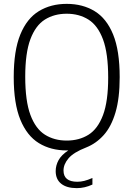

<svg xmlns="http://www.w3.org/2000/svg" viewBox="-20 -769 690 993"><path d="M377.5 204Q325 204 296.5 181.2Q268 158.5 268 116Q268 86.5 282.8 59.5Q297.5 32.5 333 9H325.5Q242.5 9 181 -28.8Q119.5 -66.5 85.2 -150Q51 -233.5 51 -370Q51 -507 85 -590.2Q119 -673.5 180.8 -711.2Q242.5 -749 325 -749Q407.5 -749 469.2 -711.5Q531 -674 565 -590.8Q599 -507.5 599 -370Q599 -260.5 577.2 -187.2Q555.5 -114 516.5 -70.5Q477.5 -27 426 -6.5Q360.5 19 334.5 49.8Q308.5 80.5 308.5 113Q308.5 171 380 171Q397.5 171 415.8 166.5Q434 162 458 151.5V185.5Q418 204 377.5 204ZM325 -42Q389.5 -42 437.8 -72.2Q486 -102.5 512.8 -173.8Q539.5 -245 539.5 -367.5Q539.5 -493 512.8 -565Q486 -637 437.8 -667.5Q389.5 -698 325 -698Q260.5 -698 212.2 -667.8Q164 -637.5 137.2 -566.2Q110.5 -495 110.5 -372.5Q110.5 -247 137.2 -175Q164 -103 212.2 -72.5Q260.5 -42 325 -42Z"/></svg>

Font: Encode Sans Semi Condensed Light
Style: Regular
Weight: 300
Width: 4
Designer: Multiple Designers
Foundry: Impallari Type
Version: Version 3.000; ttfautohint (v1.8.3) -l 8 -r 50 -G 200 -x 14 